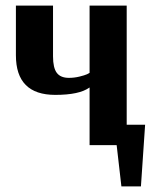

<svg xmlns="http://www.w3.org/2000/svg" viewBox="-20 -520 557 688"><path d="M434 -73H500L485 148H415L398 0H301V-206H300Q264 -180 178 -180Q37 -180 37 -322V-500H170V-318Q170 -277 183.5 -259Q197 -241 227 -241Q246 -241 264.5 -245.5Q283 -250 292 -254L301 -259V-500H434Z"/></svg>

Font: Arsenal
Style: Bold
Weight: 700
Designer: Andrij Shevchenko
Foundry: Stairsfor
Version: Version 2.001;PS 002.001;hotconv 1.0.88;makeotf.lib2.5.64775